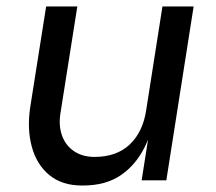

<svg xmlns="http://www.w3.org/2000/svg" viewBox="-20 -555 666 591"><path d="M236 16H232Q171 16 132 -16Q93 -48 78 -103Q63 -158 73 -225L122 -535H218L166 -206Q160 -168 171 -137.5Q182 -107 208 -89.5Q234 -72 271 -72Q339 -72 379.5 -110.5Q420 -149 430 -216L480 -535H576L492 0H416L452 -229H464Q453 -158 425.5 -102.5Q398 -47 351.5 -15.5Q305 16 236 16Z"/></svg>

Font: Sora Variable Italic
Style: Regular
Weight: 400
Designer: Jonathan Barnbrook, Julián Moncada
Foundry: Barnbrook Fonts
Version: Version 2.000